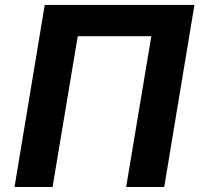

<svg xmlns="http://www.w3.org/2000/svg" viewBox="-20 -747 805 767"><path d="M756.7 -727.3H158.7L38 0H190L290.5 -602.3H584.5L484 0H636Z"/></svg>

Font: Margiela Sans
Style: Bold Italic
Weight: 700
Italic angle: -9.39999°
Designer: Stefan Endress, Andreas Faust
Version: Version 1.100;FEAKit 1.0